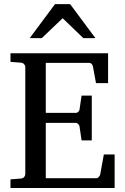

<svg xmlns="http://www.w3.org/2000/svg" viewBox="-20 -936 623 956"><path d="M32.2 0V-43L84 -46.9Q94.7 -47.9 100.3 -54.7Q106 -61.5 106 -68.8V-602.1Q106 -609.4 100.3 -616.2Q94.7 -623 84 -624L32.2 -627.9V-670.9H518.1V-522H458L442.9 -604Q441.9 -611.3 436.8 -617.2Q431.6 -623 424.8 -623H208V-374H357.9Q364.7 -374 370.4 -379.9Q376 -385.7 376 -391.1L386.2 -460H437V-236.8H386.2L376 -306.2Q376 -311.5 370.1 -317.9Q364.3 -324.2 357.9 -324.2H208V-48.8H460.9Q467.3 -48.8 472.7 -55.7Q478 -62.5 479 -67.9L497.1 -167H550.8V0ZM395 -746.1 292 -845.2 188 -746.1H127.9L253.9 -915.5H329.1L455.1 -746.1Z"/></svg>

Font: BabelStone Ogham Bound
Style: Regular
Weight: 400
Designer: Andrew West
Foundry: BabelStone
Version: Version 2.02 March 14, 2022